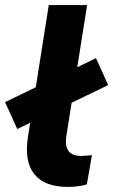

<svg xmlns="http://www.w3.org/2000/svg" viewBox="-61 -725 446 756"><path d="M206 11Q114 11 74 -39.5Q34 -90 49 -186L131 -705H282L200 -188Q189 -111 258 -111Q268 -111 279 -112Q290 -113 301 -114L281 1Q248 11 206 11ZM7 -217 -41 -323 317 -496 365 -390Z"/></svg>

Font: Nunito Sans ExtraBold
Style: Italic
Weight: 800
Italic angle: -9°
Designer: Vernon Adams
Foundry: Vernon Adams
Version: Version 3.006; ttfautohint (v1.8.3)